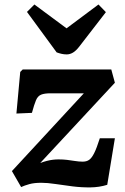

<svg xmlns="http://www.w3.org/2000/svg" viewBox="-20 -822 557 854"><path d="M81 -513H475L491 -454L159 -97Q175 -103 189 -106.5Q203 -110 215.5 -111.5Q228 -113 240 -113Q260 -113 277.5 -111Q295 -109 313 -106Q331 -103 348 -103Q365 -103 376.5 -111Q388 -119 399 -141Q410 -163 424 -207H491L457 0Q422 11 382.5 11.5Q343 12 303 7Q263 2 227 -3.5Q191 -9 164 -9Q132 -9 110.5 -3Q89 3 74 10L33 -61L353 -407H205Q178 -407 163 -401Q148 -395 140 -376Q132 -357 122 -320L53 -317L70 -502ZM100 -769 133 -802 276 -696 418 -802 451 -768 332 -614Q318 -596 304.5 -588Q291 -580 277 -580Q265 -580 254 -582.5Q243 -585 232 -589Z"/></svg>

Font: Literata 18pt
Style: Bold Italic
Weight: 700
Italic angle: -2°
Designer: Latin by Veronika Burian and Jose Scaglione. Greek by Irene Vlachou. Cyrillic by Vera Evstafieva
Foundry: TypeTogether
Version: Version 3.103;gftools[0.9.29]